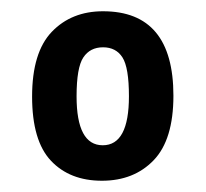

<svg xmlns="http://www.w3.org/2000/svg" viewBox="-20 -723 365 341"><path d="M163 -703Q288 -703 288 -553Q288 -475 253 -438.5Q218 -402 161 -402Q104 -402 70.5 -437.5Q37 -473 37 -551.5Q37 -630 72 -666.5Q107 -703 163 -703ZM116 -552Q116 -465 162.5 -465Q209 -465 209 -552Q209 -603 197.5 -621Q186 -639 163 -639Q140 -639 128 -621Q116 -603 116 -552Z"/></svg>

Font: Rambla
Style: Bold
Weight: 700
Designer: Martin Sommaruga
Foundry: Martin Sommaruga
Version: Version 1.001